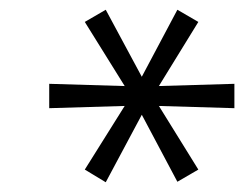

<svg xmlns="http://www.w3.org/2000/svg" viewBox="-20 -734 501 394"><path d="M197 -360 154 -386 243 -528 250 -517 81 -512V-562L250 -557L243 -546L154 -689L197 -714L275 -569H267L344 -714L387 -689L299 -546L291 -557L461 -562V-512L291 -517L299 -528L387 -386L344 -361L267 -506H275Z"/></svg>

Font: Nunito Sans 12pt ExtraLight 12pt Light
Style: Italic
Weight: 300
Italic angle: -9°
Version: Version 3.101;gftools[0.9.27]